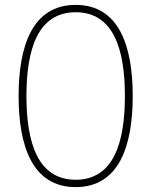

<svg xmlns="http://www.w3.org/2000/svg" viewBox="-20 -752 618 784"><path d="M289 12C465 12 522 -154 522 -360C522 -566 465 -732 289 -732C113 -732 56 -566 56 -360C56 -154 113 12 289 12ZM88 -360C88 -548 133 -702 289 -702C445 -702 490 -548 490 -360C490 -172 445 -18 289 -18C133 -18 88 -172 88 -360Z"/></svg>

Font: Aspekta 100
Style: Regular
Weight: 100
Designer: Ivo Dolenc
Version: Version 2.000